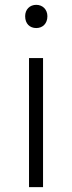

<svg xmlns="http://www.w3.org/2000/svg" viewBox="-20 -774 297 794"><path d="M100 0H158V-534H100ZM130 -658C156 -658 176 -676 176 -707C176 -735 156 -754 130 -754C103 -754 84 -735 84 -707C84 -676 103 -658 130 -658Z"/></svg>

Font: Noto Sans CJK SC Light
Style: Regular
Weight: 300
Designer: Ryoko NISHIZUKA 西塚涼子 (kana, bopomofo & ideographs); Paul D. Hunt (Latin, Greek & Cyrillic); Sandoll Communications 산돌커뮤니
Foundry: Adobe
Version: Version 2.004;hotconv 1.0.118;makeotfexe 2.5.65603